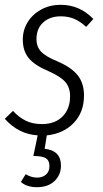

<svg xmlns="http://www.w3.org/2000/svg" viewBox="-25 -554 429 800"><path d="M127 -391Q127 -359 146.5 -338.5Q166 -318 215 -298Q273 -273 299 -240Q325 -207 325 -156Q325 -86 282 -41.5Q239 3 170 10L161 66Q229 73 229 136Q229 175 202 200.5Q175 226 129 226Q86 226 62 204L82 172Q106 186 129 186Q152 186 166.5 173.5Q181 161 181 138Q181 115 166.5 105.5Q152 96 114 96L132 10Q52 5 -5 -59L29 -92Q54 -65 82.5 -51Q111 -37 150 -37Q204 -37 235.5 -68.5Q267 -100 267 -153Q267 -189 247.5 -212Q228 -235 176 -258Q119 -282 94.5 -312Q70 -342 70 -389Q70 -429 90.5 -462Q111 -495 147 -514.5Q183 -534 228 -534Q307 -534 364 -475L334 -442Q309 -465 284 -475.5Q259 -486 228 -486Q183 -486 155 -460.5Q127 -435 127 -391Z"/></svg>

Font: Fira Sans Extra Condensed Light
Style: Italic
Weight: 300
Width: 3
Italic angle: -8°
Designer: Carrois Corporate & Edenspiekermann AG
Foundry: Carrois Corporate GbR & Edenspiekermann AG
Version: Version 4.203